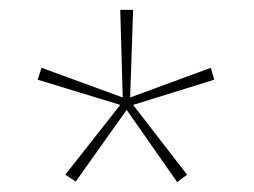

<svg xmlns="http://www.w3.org/2000/svg" viewBox="-20 -779 513 388"><path d="M249 -759H223L228 -582L64 -642L56 -618L223 -567L112 -426L133 -412L236 -557L338 -411L358 -426L249 -567L413 -618L406 -642L243 -582Z"/></svg>

Font: Noto Sans Thai Looped SemiCondensed Thin
Style: Regular
Weight: 100
Width: 4
Designer: Sasikarn Vongin, Ben Mitchell
Foundry: The Fontpad Ltd
Version: Version 1.001